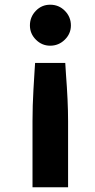

<svg xmlns="http://www.w3.org/2000/svg" viewBox="-20 -596 404 815"><path d="M281 -488Q281 -453 255 -427.5Q229 -402 193 -402Q158 -402 132.5 -427.5Q107 -453 107 -488Q107 -524 132 -550Q157 -576 193 -576Q230 -576 255.5 -550Q281 -524 281 -488ZM257 -329 260 -281Q269 -166 269 -82V199H118V-82Q118 -148 122 -216Q126 -284 127 -299L129 -329Z"/></svg>

Font: Open Sauce Sans ExtraBold
Style: Regular
Weight: 800
Designer: Alfredo Marco Pradil
Foundry: Creative Sauce Fz LLC
Version: Version 1.477